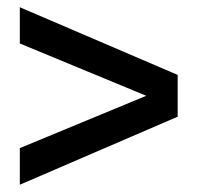

<svg xmlns="http://www.w3.org/2000/svg" viewBox="-20 -593 541 525"><path d="M34.2 -87.9V-188L379.9 -331.1L34.2 -474.1V-573.2L465.8 -388.2V-273.9Z"/></svg>

Font: Montserrat-Arabic Medium
Style: Regular
Weight: 500
Designer: Mohamed Gaber
Foundry: Kief Type Foundry
Version: Version 5.008;PS 005.008;hotconv 1.0.88;makeotf.lib2.5.64775